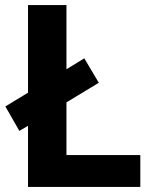

<svg xmlns="http://www.w3.org/2000/svg" viewBox="-20 -800 605 754"><path d="M90 -66V-306L56 -286L1 -382L90 -436V-780H241V-528L311 -571L368 -475L241 -398V-191H531V-66Z"/></svg>

Font: Noto Sans Malayalam UI
Style: Regular
Weight: 400
Designer: Jelle Bosma - Monotype Design Team
Foundry: Monotype Imaging Inc.
Version: Version 2.104